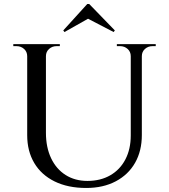

<svg xmlns="http://www.w3.org/2000/svg" viewBox="-20 -919 837 953"><path d="M208 -700V-260Q208 -188 233.5 -134Q259 -80 305.5 -50.5Q352 -21 414 -21Q479 -21 527.5 -49Q576 -77 602.5 -128Q629 -179 629 -247V-700H684V-249Q684 -170 650.5 -111Q617 -52 554.5 -19Q492 14 408 14Q317 14 251 -18.5Q185 -51 150 -110Q115 -169 115 -248V-700ZM118 -700V-640H115Q115 -662 99.5 -676Q84 -690 62 -690Q62 -690 54 -690Q46 -690 46 -690V-700ZM277 -700V-690Q277 -690 269 -690Q261 -690 261 -690Q239 -690 223.5 -676Q208 -662 208 -640H206V-700ZM632 -700V-640H629Q629 -662 613.5 -676Q598 -690 576 -690Q576 -690 568 -690Q560 -690 560 -690V-700ZM753 -700V-690Q753 -690 745 -690Q737 -690 737 -690Q715 -690 699.5 -676Q684 -662 684 -640H682V-700ZM294 -768 300 -760 417 -826 544 -760 550 -768 423 -899H413Z"/></svg>

Font: Cinzel Medium
Style: Regular
Weight: 500
Designer: Natanael Gama
Version: Version 2.000